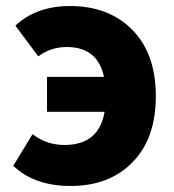

<svg xmlns="http://www.w3.org/2000/svg" viewBox="-20 -603 577 637"><path d="M31 -518Q101 -583 212 -583Q337 -583 414 -509Q497 -429 497 -284Q497 -140 416 -61Q340 14 214 14Q94 14 24 -53L88 -158Q134 -122 194 -122Q308 -122 327 -232H136V-348H325Q304 -447 201 -447Q149 -447 107 -416Z"/></svg>

Font: KaiGen Gothic KR Heavy
Style: Heavy
Weight: 900
Designer: Ryoko NISHIZUKA  (kana & ideographs); Paul D. Hunt (Latin, Greek & Cyrillic); Wenlong ZHANG  (bopomofo); Sandoll Communi
Foundry: Adobe Systems Incorporated
Version: Version 1.002 March 28, 2018